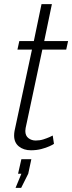

<svg xmlns="http://www.w3.org/2000/svg" viewBox="-20 -718 348 925"><path d="M48 -65Q48 -70 48.5 -76Q49 -82 50 -87L134 -479H64L73 -520H143L180 -698H230L193 -520H308L299 -479H184L109 -127Q105 -110 103.5 -101.5Q102 -93 102 -87Q102 -64 117 -52.5Q132 -41 152 -41Q172 -41 189 -46.5Q206 -52 218.5 -57.5Q231 -63 234 -65L240 -25Q235 -21 218.5 -13.5Q202 -6 179 0Q156 6 129 6Q94 6 71 -12.5Q48 -31 48 -65ZM55 187 83 119H67L83 49H131L116 119L82 187Z"/></svg>

Font: Raleway Thin Light
Style: Italic
Weight: 300
Italic angle: -12°
Version: Version 4.026